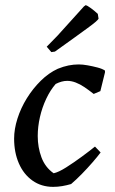

<svg xmlns="http://www.w3.org/2000/svg" viewBox="-20 -716 448 748"><path d="M187 12Q141 12 106.5 -12.5Q72 -37 53.5 -79.5Q35 -122 35 -176Q35 -213 48 -254Q61 -295 84.5 -333Q108 -371 139 -401.5Q170 -432 205 -448Q227 -457 247 -461Q267 -465 287 -465Q302 -465 321.5 -461.5Q341 -458 360 -453Q379 -448 389 -441V-434L371 -361L345 -350Q326 -365 309 -376.5Q292 -388 275 -394.5Q258 -401 242 -401Q231 -401 220 -398Q209 -395 197 -389Q176 -365 160 -331Q144 -297 135.5 -259.5Q127 -222 127 -186Q127 -142 141.5 -103Q156 -64 189 -41Q208 -45 238 -64Q268 -83 298.5 -105.5Q329 -128 350 -145L372 -122Q360 -106 340.5 -83.5Q321 -61 299 -38.5Q277 -16 257 1Q240 6 222.5 9Q205 12 187 12ZM180 -513 162 -534 204 -577 307 -691 314 -696Q319 -695 333 -685Q347 -675 361 -662L364 -643Q362 -639 351.5 -630Q341 -621 321 -606.5Q301 -592 270 -569.5Q239 -547 194 -515Z"/></svg>

Font: Labrada Medium
Style: Italic
Weight: 500
Italic angle: -7°
Designer: Mercedes Jáuregui
Foundry: Omnibus-Type Team
Version: Version 1.000